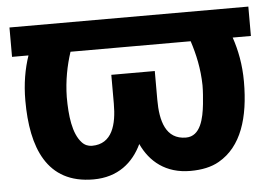

<svg xmlns="http://www.w3.org/2000/svg" viewBox="-44 -585 914 651"><g transform="rotate(-5 413.5 -259.0)"><path d="M42 -276C42 -117 90 10 249 10C333 10 385 -35 414 -96C442 -35 495 10 579 10C618 10 651 3 677 -12C756 -57 786 -153 786 -276C786 -334 776 -384 761 -428H823V-528H10V-428H66C51 -384 42 -334 42 -276ZM209 -428H618C633 -382 644 -332 645 -276C645 -254 643 -233 641 -212C636 -165 624 -104 574 -104C505 -104 488 -168 488 -240V-338H340V-240C340 -169 323 -104 254 -104C241 -104 229 -109 220 -119C190 -151 183 -213 183 -276C184 -332 194 -382 209 -428Z"/></g></svg>

Font: Asimov
Style: Regular
Weight: 500
Designer: Google
Version: Version 2.000980; 2014